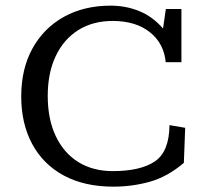

<svg xmlns="http://www.w3.org/2000/svg" viewBox="-20 -662 730 693"><path d="M389.2 11.7Q284.2 11.7 209.7 -28.8Q135.3 -69.3 95.9 -142.8Q56.6 -216.3 56.6 -314Q56.6 -413.6 97.2 -487.1Q137.7 -560.5 210.4 -601.1Q283.2 -641.6 379.4 -641.6Q434.6 -641.6 482.9 -621.8Q531.2 -602.1 568.4 -559.1L578.6 -629.4H634.8V-437.5H578.1Q571.8 -505.4 520.8 -545.9Q469.7 -586.4 386.7 -586.4Q315.4 -586.4 262.7 -553.5Q210 -520.5 181.2 -459.7Q152.3 -398.9 152.3 -315.9Q152.3 -231.9 181.2 -170.9Q210 -109.9 262.7 -77.1Q315.4 -44.4 386.7 -44.4Q487.3 -44.4 539.1 -79.6Q590.8 -114.7 591.8 -210.4L648.4 -200.7L643.6 -74.2Q584.5 -23.9 521 -6.1Q457.5 11.7 389.2 11.7Z"/></svg>

Font: Kameron
Style: Regular
Weight: 400
Designer: Vernon Adams
Foundry: Vernon Adams
Version: Version 1.100